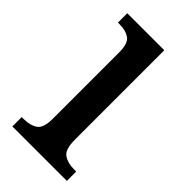

<svg xmlns="http://www.w3.org/2000/svg" viewBox="-176 -587 638 638"><g transform="rotate(45 143.0 -268.0)"><path d="M18 0V-44H28Q57 -44 76 -56.5Q95 -69 95 -113V-424Q95 -467 77 -479.5Q59 -492 31 -492H22V-536H196V-116Q196 -70 215 -57Q234 -44 263 -44H274V0Z"/></g></svg>

Font: Noto Serif Armenian Condensed Medium
Style: Regular
Weight: 500
Width: 3
Designer: Monotype Design Team
Foundry: Monotype Imaging Inc.
Version: Version 2.008; ttfautohint (v1.8.4.7-5d5b)